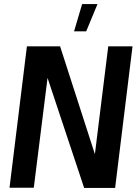

<svg xmlns="http://www.w3.org/2000/svg" viewBox="-20 -929 675 949"><path d="M549 0H396L215 -544L147 -1H27L113 -700H277L449 -167L515 -700H635ZM346 -774 386 -909H462L406 -774Z"/></svg>

Font: Kulim Park
Style: Bold Italic
Weight: 700
Italic angle: -8°
Designer: Noponies / Dale Sattler
Foundry: Noponies
Version: Version 1.000; ttfautohint (v1.8.3)